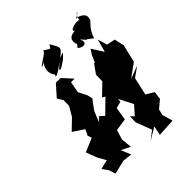

<svg xmlns="http://www.w3.org/2000/svg" viewBox="-216 -872 1029 1029"><g transform="rotate(-45 298.0 -357.5)"><path d="M438 -528 420 -486 417 -491 379 -438 378 -389 316 -329 332 -319 258 -247 234 -269 197 -227 241 -278 210 -247 236 -309 276 -363 268 -394 244 -440 256 -504H283L233 -559L197 -560L140 -496L160 -464L159 -422L128 -369L70 -313L132 -272L116 -238L124 -215L46 -182L70 -119L96 -73L42 -60L66 -27L78 11L157 -8L210 -2L187 -58L238 -33L232 -94L249 -149L319 -159L331 -233L369 -243L371 -265L406 -325L375 -281L365 -274L412 -182L368 -133L350 -152L349 -107L383 -17L334 21L404 -21L393 32L495 26L478 -33L486 -67L530 -104L536 -149L491 -176L514 -277L569 -316L497 -289L572 -344L587 -410L596 -443L583 -500L535 -510L519 -564L499 -491L457 -557ZM265 -603C250 -585 264 -586 312 -621C337 -647 353 -656 307 -637C356 -675 350 -674 318 -730C300 -699 308 -710 267 -732C285 -721 222 -693 201 -671C220 -674 237 -694 243 -704C176 -632 230 -593 224 -592C209 -574 235 -582 293 -628ZM479 -602C470 -617 489 -598 510 -583C531 -650 571 -661 566 -674C580 -712 526 -731 512 -724C579 -757 524 -756 524 -707C514 -720 438 -701 465 -685C441 -681 411 -679 420 -632C431 -632 411 -605 409 -612C423 -589 477 -583 451 -633Z"/></g></svg>

Font: Asimov Aggro
Style: CondIt
Weight: 500
Designer: Google
Version: Version 2.000980; 2014